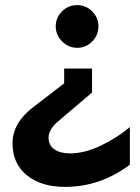

<svg xmlns="http://www.w3.org/2000/svg" viewBox="-20 -563 546 751"><path d="M282 -543Q316 -543 340.5 -518.5Q365 -494 365 -460Q365 -425 340.5 -400.5Q316 -376 282 -376Q248 -376 223 -401Q198 -426 198 -460Q198 -494 222.5 -518.5Q247 -543 282 -543ZM234 168Q141 168 85 122.5Q29 77 29 -3Q29 -82 110 -144L231 -237V-295H340V-201L228 -106Q209 -90 198 -80Q187 -70 178.5 -55Q170 -40 170 -24Q170 5 192.5 21Q215 37 254 37Q311 37 375.5 6Q440 -25 488 -66V81Q373 168 234 168Z"/></svg>

Font: Roundo SemiBold
Style: Regular
Weight: 600
Designer: Namrata Goyal (Gurmukhi), Shiva Nallaperumal (Latin)
Foundry: Indian Type Foundry
Version: Version 1.000;PS 1.0;hotconv 1.0.88;makeotf.lib2.5.647800